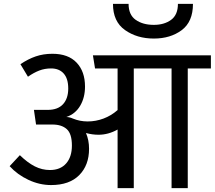

<svg xmlns="http://www.w3.org/2000/svg" viewBox="-20 -976 1114 996"><path d="M1074 -621H954V0H870V-621H674V0H590V-304Q542 -277 491 -277Q459 -277 426 -286Q442 -249 442 -204Q442 -119 391 -67.5Q340 -16 245 -16Q185 -16 127.5 -43Q70 -70 30 -114L83 -171Q123 -132 160.5 -113Q198 -94 239 -94Q293 -94 323 -128Q353 -162 353 -221Q353 -282 326.5 -306Q300 -330 252 -330H167L156 -406H228Q280 -406 307 -435.5Q334 -465 334 -517Q334 -568 310.5 -594.5Q287 -621 245 -621Q212 -621 183.5 -610Q155 -599 125 -578L86 -643Q126 -670 165.5 -683.5Q205 -697 252 -697Q334 -697 377.5 -651Q421 -605 421 -527Q421 -470 396 -427.5Q371 -385 324 -369Q340 -369 358 -361Q394 -346 435 -346Q477 -346 517 -361Q557 -376 590 -405V-621H473L462 -689H1074ZM566 -956H647Q647 -899 684 -873Q721 -847 778 -847Q832 -847 867.5 -873Q903 -899 903 -956H981Q981 -863 922.5 -819.5Q864 -776 778 -776Q691 -776 628.5 -820Q566 -864 566 -956Z"/></svg>

Font: FiraGO
Style: Regular
Weight: 400
Designer: bBox Type
Foundry: bBox Type GmbH
Version: Version 1.001;April 20, 2020;FontCreator 12.0.0.2555 64-bit